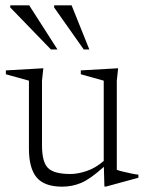

<svg xmlns="http://www.w3.org/2000/svg" viewBox="-20 -690 548 720"><path d="M137.5 -144.5Q137.5 -82.5 160 -60Q182.5 -37.5 244.5 -37.5Q272 -37.5 305.2 -48.8Q338.5 -60 369 -86.5V-387.5L283 -411.5V-426L423 -434L418 -387.5V-53.5Q424 -50.5 439.5 -46.8Q455 -43 471.8 -39.5Q488.5 -36 499 -35V-23.5L378 9.5H371.5L369.5 -64.5Q318.5 -18.5 284.5 -4.2Q250.5 10 213.5 10Q146.5 10 117.5 -24.5Q88.5 -59 88.5 -132.5V-387.5L2 -411.5V-426L142.5 -434L137.5 -387.5ZM195.5 -504.5H171L18.5 -662V-670H89.5ZM315 -504.5H294L183 -662V-670H248.5Z"/></svg>

Font: Newsreader Text Light
Style: Regular
Weight: 300
Designer: Hugues Gentile
Foundry: Production Type
Version: Version 1.002